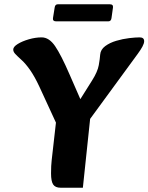

<svg xmlns="http://www.w3.org/2000/svg" viewBox="-20 -871 695 899"><path d="M264 -249 164 -466Q142 -513 121 -543Q100 -573 81 -590Q59 -610 50.5 -619.5Q42 -629 42 -639Q42 -652 63 -665Q84 -678 115 -687Q146 -696 175 -696Q210 -696 238 -655Q266 -614 305 -524L385 -341L301 -319L411 -494Q437 -535 442.5 -566Q448 -597 449 -615Q451 -639 472.5 -655Q494 -671 524.5 -680Q555 -689 585 -692.5Q615 -696 634 -696Q655 -696 655 -678Q655 -668 647 -653Q639 -638 625 -619L363 -261ZM264 8Q239 8 229 -7Q219 -22 219 -59Q219 -96 222 -121L249 -359L404 -333L368 8ZM236 -836Q238 -851 251 -851H494Q511 -851 509 -836L502 -786Q500 -771 487 -771H243Q226 -771 228 -786Z"/></svg>

Font: Alkatra
Style: Bold
Weight: 700
Designer: Suman Bhandary
Version: Version 1.100;gftools[0.9.22]